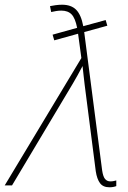

<svg xmlns="http://www.w3.org/2000/svg" viewBox="-65 -786 541 814"><path d="M399 8Q372 8 359 -9.5Q346 -27 341 -60L294 -426Q292 -446 289.5 -465Q287 -484 285 -506Q274 -485 264 -467Q254 -449 244 -432L-14 0H-45L280 -540L266 -643L165 -615L158 -639L262 -668Q254 -709 238.5 -725Q223 -741 195 -741Q183 -741 172 -739Q161 -737 152 -735L147 -760Q156 -762 170.5 -764Q185 -766 198 -766Q237 -766 258 -744.5Q279 -723 288 -675L383 -701L390 -677L292 -650L368 -64Q372 -37 380.5 -27Q389 -17 403 -17Q411 -17 417.5 -18.5Q424 -20 428 -21V3Q415 8 399 8Z"/></svg>

Font: Noto Sans Thin
Style: Italic
Weight: 100
Italic angle: -12°
Designer: Monotype Design Team
Foundry: Monotype Imaging Inc.
Version: Version 2.013; ttfautohint (v1.8.4.7-5d5b)